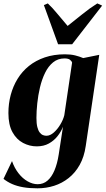

<svg xmlns="http://www.w3.org/2000/svg" viewBox="-34 -824 603 1096"><path d="M455.5 9Q446.5 71.5 421 117Q395.5 162.5 358 192.2Q320.5 222 275 236.5Q229.5 251 180 251Q134 251 98.2 244.8Q62.5 238.5 35.2 226.5Q8 214.5 -14 197L34.5 95.5Q48.5 135.5 71.8 165.2Q95 195 123.8 211.2Q152.5 227.5 181 227.5Q213.5 227.5 237.2 207Q261 186.5 277 148.5Q293 110.5 301 59L325.5 -100.5Q314.5 -72 294.2 -46.5Q274 -21 244.8 -4.8Q215.5 11.5 175.5 11.5Q135 11.5 97.8 -8Q60.5 -27.5 37.2 -69.5Q14 -111.5 14 -178.5Q14 -232.5 27.2 -282.2Q40.5 -332 66.5 -374.2Q92.5 -416.5 131.5 -447.8Q170.5 -479 222 -496.5Q273.5 -514 337 -514Q369.5 -514 394.8 -507.8Q420 -501.5 441 -492.5L532.5 -511ZM377.5 -466.5Q375 -475.5 365.2 -483Q355.5 -490.5 334 -490.5Q296.5 -490.5 269 -468Q241.5 -445.5 223.2 -408Q205 -370.5 194.2 -325.2Q183.5 -280 178.8 -234.5Q174 -189 174 -151Q174 -119 179 -99Q184 -79 192.5 -68Q201 -57 211 -53Q221 -49 231 -49Q252 -49 273 -67.5Q294 -86 310.2 -113Q326.5 -140 333 -166ZM297.5 -571.5 216.5 -795 239 -804.5Q267 -778 295.5 -743Q324 -708 352 -676Q394.5 -709 435.8 -742.8Q477 -776.5 521.5 -804.5L549 -792L378 -571.5Z"/></svg>

Font: Merriweather 144pt ExtraBold
Style: Italic
Weight: 800
Italic angle: -7.8°
Version: Version 2.101